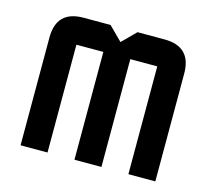

<svg xmlns="http://www.w3.org/2000/svg" viewBox="-78 -580 741 672"><g transform="rotate(15 293.0 -244.0)"><path d="M244.1 -390.6H146.5V0H48.8V-390.6Q48.8 -488.3 146.5 -488.3H244.1L293 -439.5L341.8 -488.3H439.5Q537.1 -488.3 537.1 -390.6V0H439.5V-390.6H341.8V0H244.1Z"/></g></svg>

Font: BabelStone Moon Runes
Style: Regular
Weight: 400
Designer: Andrew West
Foundry: BabelStone
Version: Version 7.001 March 14, 2022